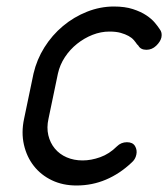

<svg xmlns="http://www.w3.org/2000/svg" viewBox="-20 -570 517 590"><path d="M339 -120Q352 -133 370 -133Q388 -133 395 -121Q402 -109 399 -95Q396 -80 384 -70Q348 -36 305.5 -18Q263 0 215 0Q173 0 139.5 -16Q106 -32 84 -60Q62 -88 53.5 -125.5Q45 -163 54 -205L83 -344Q93 -387 116.5 -424.5Q140 -462 173.5 -490Q207 -518 247.5 -534Q288 -550 330 -550Q364 -550 388.5 -542Q413 -534 429.5 -523Q446 -512 456 -500Q466 -488 471 -480Q479 -470 476 -455Q473 -442 460 -429.5Q447 -417 430 -417Q412 -417 405 -430L401 -434Q397 -440 391 -447Q385 -454 375 -459.5Q365 -465 351 -469Q337 -473 316 -473Q290 -473 264.5 -463Q239 -453 217 -435.5Q195 -418 179.5 -394.5Q164 -371 158 -344L129 -205Q123 -178 128.5 -154.5Q134 -131 148.5 -113.5Q163 -96 185 -86.5Q207 -77 234 -77Q260 -77 288 -87Q316 -97 339 -120Z"/></svg>

Font: VDS Compensated
Style: Light Italic
Weight: 300
Italic angle: -12°
Designer: artmaker
Foundry: artmaker
Version: Version 1.000 2012 initial release